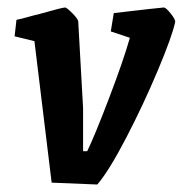

<svg xmlns="http://www.w3.org/2000/svg" viewBox="-20 -484 488 513"><path d="M118 4 72 -374 19 -387 24 -431Q35 -433 52.5 -438Q70 -443 87 -447Q147 -464 154 -464Q158 -464 173 -449Q188 -434 189 -427L202 -195V-80H213Q233 -121 271.5 -222Q310 -323 327 -383L276 -400L284 -449L327 -454Q353 -457 379 -460Q405 -463 418 -464Q423 -464 436 -448Q449 -432 448 -425Q440 -387 401.5 -295.5Q363 -204 317 -115.5Q271 -27 240 9Z"/></svg>

Font: Grenze SemiBold
Style: Italic
Weight: 600
Italic angle: -10°
Designer: Renata Polastri
Foundry: Omnibus-Type
Version: Version 1.002; ttfautohint (v1.8)